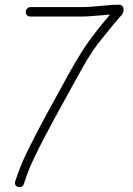

<svg xmlns="http://www.w3.org/2000/svg" viewBox="-20 -638 561 812"><path d="M106.8 -568H322.8C338.1 -568 352.8 -568.7 366.9 -570C387.6 -572.2 415.5 -572.8 435.2 -576H445.2C443.7 -574 442 -572 439.9 -570C363.3 -478.3 329.4 -432.7 260 -306C203.5 -202.7 169.8 -143.2 126 -58C100.2 -7.7 77.1 36.8 57.2 92L44.2 129C36.4 155.1 73.7 163.1 80.7 140L93.6 103C102.2 78.3 112.1 54.7 123.3 32C180.5 -86.8 223.9 -159.5 294.1 -289C350.7 -392.3 372.3 -428.6 427.9 -495C450.1 -523.6 474.9 -553.5 495.1 -575C507.3 -589.3 505.8 -618 483.4 -618C430.5 -618 381.1 -608 324.9 -608H108.9C98.3 -608 89.4 -598.6 88.8 -588C88.3 -577.4 96.2 -568 108.9 -568Z"/></svg>

Font: Just Breathe
Style: Obl1
Weight: 400
Foundry: Cannot Into Space Fonts
Version: Version 0.72